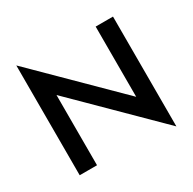

<svg xmlns="http://www.w3.org/2000/svg" viewBox="-167 -906 1118 1113"><g transform="rotate(-30 391.5 -350.0)"><path d="M78 0H194V-470L705 35V-700H589V-230L78 -735Z"/></g></svg>

Font: NM-font
Style: Medium
Weight: 500
Designer: ""
Foundry: ""
Version: ""